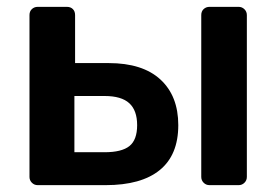

<svg xmlns="http://www.w3.org/2000/svg" viewBox="-20 -540 808 560"><path d="M90 0Q80 0 73 -7Q66 -14 66 -24V-496Q66 -507 73 -513.5Q80 -520 90 -520H175Q186 -520 192.5 -513.5Q199 -507 199 -496V-356H297Q396 -356 448 -308Q500 -260 500 -175Q500 -88 446 -44Q392 0 288 0ZM591 0Q581 0 574 -7Q567 -14 567 -24V-496Q567 -507 574 -513.5Q581 -520 591 -520H676Q686 -520 693 -513Q700 -506 700 -496V-24Q700 -14 693 -7Q686 0 676 0ZM285 -96Q335 -96 357.5 -114Q380 -132 380 -175Q380 -218 357 -239Q334 -260 285 -260H197V-96Z"/></svg>

Font: Rubik AZ
Style: Regular
Weight: 500
Designer: Hubert and Fischer
Foundry: Hubert & Fischer
Version: Version 2.000